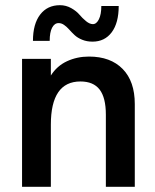

<svg xmlns="http://www.w3.org/2000/svg" viewBox="-20 -720 598 740"><path d="M65 0V-493H176V-429Q199.5 -466 238.2 -484Q277 -502 323 -502Q406 -502 452.8 -454.2Q499.5 -406.5 499.5 -319V0H388V-278Q388 -343.5 364 -374.8Q340 -406 290 -406Q176 -406 176 -239.5V0ZM107 -562.5Q107 -627.5 134.8 -663.8Q162.5 -700 211 -700Q234.5 -700 254.8 -688.5Q275 -677 286.2 -663.5Q297.5 -650 311.5 -638.5Q325.5 -627 338 -627Q352 -627 361.2 -645.8Q370.5 -664.5 370.5 -697H437.5Q437.5 -631.5 410.5 -595.5Q383.5 -559.5 336.5 -559.5Q314.5 -559.5 296.8 -566.8Q279 -574 267.8 -584.5Q256.5 -595 247 -605.8Q237.5 -616.5 227.2 -623.8Q217 -631 206 -631Q190 -631 180.8 -613.2Q171.5 -595.5 171.5 -562.5Z"/></svg>

Font: HK Grotesk SemiBold
Style: Regular
Weight: 600
Designer: Alfredo Marco Pradil
Foundry: Hanken Design Co.
Version: Version 3.001;FEAKit 1.0